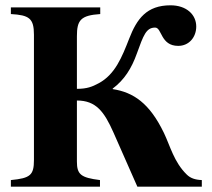

<svg xmlns="http://www.w3.org/2000/svg" viewBox="-20 -704 799 724"><path d="M358 -676H21V-651C90 -647 108 -635 108 -573V-101C108 -44 95 -32 21 -25V0H357V-25C285 -34 270 -46 270 -95V-325C342 -325 373 -283 408 -204L498 0H741V-25C716 -26 698 -32 684 -46C636 -93 622 -153 598 -203C544 -315 483 -356 405 -368V-370C449 -403 476 -446 496 -502C521 -571 531 -600 565 -600C591 -600 585 -531 652 -531C693 -531 720 -564 720 -604C720 -649 683 -684 623 -684C533 -684 496 -633 467 -558C440 -489 414 -423 352 -390C328 -377 308 -369 270 -369V-567C270 -628 284 -646 358 -651Z"/></svg>

Font: XITS Math
Style: Bold
Weight: 700
Designer: MicroPress Inc., with final additions and corrections provided by Coen Hoffman, Elsevier (retired)
Version: Version 1.302